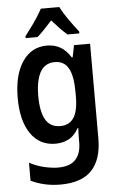

<svg xmlns="http://www.w3.org/2000/svg" viewBox="-65 -809 659 1097"><g transform="rotate(-5 265.0 -260.5)"><path d="M236 245Q145 245 68 208V105Q110 127 153.5 137Q197 147 232 147Q300 147 332 112.5Q364 78 364 15V-5Q364 -19 364.5 -36Q365 -53 366 -68H362Q338 -25 304.5 -7.5Q271 10 229 10Q138 10 87 -64Q36 -138 36 -269Q36 -401 87.5 -477Q139 -553 228 -553Q271 -553 304.5 -534Q338 -515 364 -473H369L383 -542H475V1Q475 121 417 183Q359 245 236 245ZM265 -88Q316 -88 342 -126.5Q368 -165 368 -251V-270Q368 -367 343 -411Q318 -455 265 -455Q208 -455 181 -407Q154 -359 154 -269Q154 -181 180.5 -134.5Q207 -88 265 -88ZM111 -617Q128 -639 147.5 -665.5Q167 -692 184 -718.5Q201 -745 212 -766H318Q335 -732 363.5 -691.5Q392 -651 419 -617V-606H351Q331 -623 309.5 -645.5Q288 -668 265 -694Q241 -668 219 -644.5Q197 -621 179 -606H111Z"/></g></svg>

Font: Noto Sans Mono Condensed SemiBold
Style: Regular
Weight: 600
Width: 3
Designer: Monotype Design Team
Foundry: Monotype Imaging Inc.
Version: Version 2.014